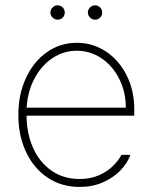

<svg xmlns="http://www.w3.org/2000/svg" viewBox="-20 -701 581 731"><path d="M49.8 -263.7Q49.8 -341.3 78.9 -404.1Q107.9 -466.8 158.7 -502.4Q209.5 -538.1 272.5 -538.1Q332.5 -538.1 382.6 -505.4Q432.6 -472.7 461.9 -414.8Q491.2 -356.9 491.2 -285.2V-260.7H81.1Q81.5 -192.9 106 -137.9Q130.4 -83 176 -51.3Q221.7 -19.5 283.2 -19.5Q325.7 -19.5 358.2 -34.4Q390.6 -49.3 411.1 -70.1Q431.6 -90.8 442.4 -111.3H476.6Q465.3 -80.6 439 -52.7Q412.6 -24.9 372.6 -7.1Q332.5 10.7 283.2 10.7Q213.9 10.7 160.9 -24.9Q107.9 -60.5 78.9 -123Q49.8 -185.5 49.8 -263.7ZM459 -291Q459 -350.6 434.1 -400.4Q409.2 -450.2 366.5 -479Q323.7 -507.8 272.5 -507.8Q221.7 -507.8 179.4 -479.5Q137.2 -451.2 111.1 -401.6Q85 -352.1 81.5 -291ZM171.9 -653.3Q171.9 -664.6 180.2 -672.6Q188.5 -680.7 199.2 -680.7Q210.9 -680.7 218.8 -672.6Q226.6 -664.6 226.6 -653.3Q226.6 -642.1 218.8 -634Q210.9 -626 199.2 -626Q188.5 -626 180.2 -634.3Q171.9 -642.6 171.9 -653.3ZM314.5 -653.3Q314.5 -664.6 322.8 -672.6Q331.1 -680.7 341.8 -680.7Q353.5 -680.7 361.3 -672.6Q369.1 -664.6 369.1 -653.3Q369.1 -642.1 361.3 -634Q353.5 -626 341.8 -626Q331.1 -626 322.8 -634.3Q314.5 -642.6 314.5 -653.3Z"/></svg>

Font: Pretendard Thin
Style: Regular
Weight: 100
Designer: Base glyphs from Inter by Rasmus Andersson; Hangeul glyphs from Noto Sans CJK(Source Han Sans) by Jang Soo-young and Kan
Foundry: Kil Hyung-jin
Version: Version 1.309